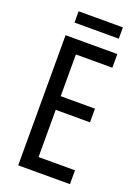

<svg xmlns="http://www.w3.org/2000/svg" viewBox="-159 -973 721 990"><g transform="rotate(20 201.0 -477.5)"><path d="M337 -904H94V-842H337ZM357 -51V-127H157V-386H345V-461H157V-690H357V-765H73V-51Z"/></g></svg>

Font: Noto Sans Tamil UI ExtraCondensed
Style: Regular
Weight: 400
Width: 2
Designer: Jelle Bosma - Monotype Design Team
Foundry: Monotype Imaging Inc.
Version: Version 2.004